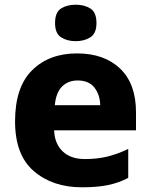

<svg xmlns="http://www.w3.org/2000/svg" viewBox="-20 -786 641 816"><path d="M307 -559Q189 -559 116.5 -487.5Q44 -416 44 -270Q44 -127 124 -58.5Q204 10 328 10Q394 10 439.5 0.5Q485 -9 525 -30V-153Q479 -131 436 -120.5Q393 -110 341 -110Q280 -110 246 -143Q212 -176 210 -232H558V-309Q558 -430 490.5 -494.5Q423 -559 307 -559ZM310 -444Q358 -444 381.5 -413.5Q405 -383 406 -339H213Q218 -393 244 -418.5Q270 -444 310 -444ZM302 -766Q265 -766 239.5 -750Q214 -734 214 -688Q214 -644 239.5 -627.5Q265 -611 302 -611Q338 -611 364 -627.5Q390 -644 390 -688Q390 -734 364 -750Q338 -766 302 -766Z"/></svg>

Font: Noto Sans UI Extra
Style: Regular
Weight: 800
Designer: Monotype Design Team
Foundry: Monotype Imaging Inc.
Version: Version 1.901